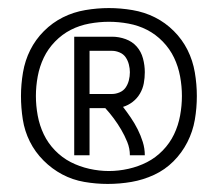

<svg xmlns="http://www.w3.org/2000/svg" viewBox="-20 -913 540 476"><path d="M247 -457Q218 -457 189 -462Q160 -467 134.5 -480.5Q109 -494 88 -515Q67 -536 54 -562Q41 -588 36.5 -617Q32 -646 32 -675Q32 -704 37 -733.5Q42 -763 55 -789Q68 -815 89 -836Q110 -857 136 -870Q162 -883 191.5 -888Q221 -893 250 -893Q279 -893 308.5 -888Q338 -883 364 -870Q390 -857 411 -836Q432 -815 445 -789Q458 -763 463 -733.5Q468 -704 468 -675Q468 -645 463 -616Q458 -587 444.5 -560.5Q431 -534 410 -513Q389 -492 362 -479.5Q335 -467 306 -462Q277 -457 247 -457ZM250 -489Q274 -489 298.5 -494.5Q323 -500 344.5 -511Q366 -522 383.5 -540Q401 -558 411.5 -580Q422 -602 426.5 -626.5Q431 -651 431 -675Q431 -699 426.5 -723.5Q422 -748 411.5 -770Q401 -792 383.5 -810Q366 -828 344.5 -839Q323 -850 298.5 -854.5Q274 -859 250 -859Q226 -859 201.5 -854.5Q177 -850 155.5 -839Q134 -828 116.5 -810Q99 -792 88.5 -770Q78 -748 73.5 -723.5Q69 -699 69 -675Q69 -651 73.5 -626.5Q78 -602 88.5 -580Q99 -558 116.5 -540Q134 -522 155.5 -511Q177 -500 201.5 -494.5Q226 -489 250 -489ZM164 -528V-822H258Q275 -822 291.5 -816Q308 -810 319 -797.5Q330 -785 334.5 -768Q339 -751 339 -734Q339 -720 336.5 -706.5Q334 -693 327 -681Q320 -669 309 -660.5Q298 -652 285 -648Q295 -635 304.5 -621Q314 -607 321.5 -592Q329 -577 334 -561Q339 -545 339 -528H302Q302 -545 295.5 -561Q289 -577 280.5 -591.5Q272 -606 262 -619.5Q252 -633 241 -645H202V-528ZM202 -680H258Q267 -680 276.5 -684Q286 -688 291.5 -696Q297 -704 299.5 -714Q302 -724 302 -734Q302 -743 299.5 -753Q297 -763 291.5 -771Q286 -779 276.5 -783Q267 -787 258 -787H202Z"/></svg>

Font: iosevka_custom_sans_ss08 XLt
Style: Regular
Weight: 200
Designer: Belleve Invis
Foundry: Belleve Invis
Version: Version 10.3.0; ttfautohint (v1.8.3)